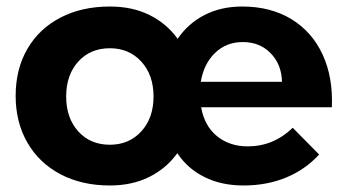

<svg xmlns="http://www.w3.org/2000/svg" viewBox="-20 -563 1066 589"><path d="M998 -234H597Q607 -177 645.5 -145.5Q684 -114 740 -114Q819 -114 878 -171L959 -89Q917 -43 858 -18.5Q799 6 727 6Q659 6 607 -20Q555 -46 524 -93Q490 -46 437.5 -20Q385 6 317 6Q231 6 165.5 -28.5Q100 -63 64 -125.5Q28 -188 28 -269Q28 -351 64 -413Q100 -475 165.5 -509Q231 -543 317 -543Q386 -543 438.5 -517Q491 -491 525 -444Q557 -491 607.5 -517Q658 -543 723 -543Q810 -543 873.5 -504.5Q937 -466 969.5 -396Q1002 -326 998 -234ZM845 -312Q844 -365 810.5 -399.5Q777 -434 725 -434Q674 -434 639.5 -400.5Q605 -367 596 -312ZM451 -267Q451 -333 413.5 -374Q376 -415 317 -415Q257 -415 220 -374Q183 -333 183 -267Q183 -201 220 -160Q257 -119 317 -119Q376 -119 413.5 -160Q451 -201 451 -267Z"/></svg>

Font: Montserrat arm2 SemiBold
Style: Regular
Weight: 600
Designer: Julieta Ulanovsky
Foundry: Julieta Ulanovsky
Version: Version 6.000